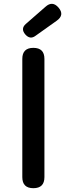

<svg xmlns="http://www.w3.org/2000/svg" viewBox="-20 -987 349 1007"><path d="M155 0Q97 0 97 -58V-678Q97 -736 155 -736Q213 -736 213 -678V-368V-58Q213 0 155 0ZM113 -806Q87 -836 115 -861L171 -910L218 -951Q255 -985 287.5 -946.5Q320 -908 277 -878L166 -799Q138 -778 113 -806Z"/></svg>

Font: GenSenRounded JP M
Style: Regular
Weight: 500
Version: Version 1.501;PS 1;hotconv 16.6.51;makeotf.lib2.5.65220